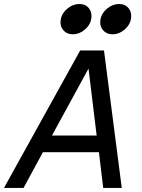

<svg xmlns="http://www.w3.org/2000/svg" viewBox="-67 -924 699 944"><path d="M531.7 0H440.4L419.4 -175.8H144L48.8 0H-47.4L327.1 -675.8H444.3ZM408.2 -257.8 368.2 -586.9 188.5 -257.8ZM486.8 -755.4Q455.6 -755.4 438.5 -777.3Q425.8 -792.5 425.8 -814Q425.8 -854 460.9 -882.8Q487.3 -904.3 518.6 -904.3Q549.3 -904.3 565.9 -882.8Q578.1 -866.7 578.1 -845.7Q578.1 -805.7 543.9 -777.3Q517.6 -755.4 486.8 -755.4ZM291.5 -755.4Q260.3 -755.4 243.2 -777.3Q230.5 -792.5 230.5 -814Q230.5 -854 265.6 -882.8Q292 -904.3 323.2 -904.3Q354 -904.3 370.6 -882.8Q382.8 -866.7 382.8 -845.7Q382.8 -805.7 348.6 -777.3Q322.3 -755.4 291.5 -755.4Z"/></svg>

Font: Cadman
Style: Italic
Weight: 400
Italic angle: -12°
Designer: Paul James MIller
Foundry: High-Logic / Made with FontCreator
Version: Version 2.114;March 28, 2021;FontCreator 13.0.0.2683 64-bit